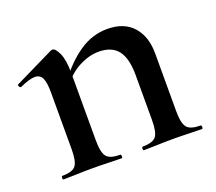

<svg xmlns="http://www.w3.org/2000/svg" viewBox="-78 -501 679 604"><g transform="rotate(-20 261.5 -199.0)"><path d="M310 0Q307 0 307 -6Q307 -12 310 -12Q344 -12 355 -26Q366 -40 366 -81V-231Q366 -287 345.5 -313.5Q325 -340 281 -340Q249 -340 215.5 -322.5Q182 -305 160 -274L155 -286Q194 -339 237.5 -368.5Q281 -398 331 -398Q387 -398 417 -364.5Q447 -331 447 -274V-81Q447 -40 458.5 -26Q470 -12 504 -12Q507 -12 507 -6Q507 0 504 0Q485 0 460 -1Q435 -2 407 -2Q380 -2 354.5 -1Q329 0 310 0ZM41 0Q38 0 38 -6Q38 -12 41 -12Q75 -12 86 -26Q97 -40 97 -81V-272Q97 -304 90 -319Q83 -334 65 -334Q56 -334 43 -330Q30 -326 15 -319Q11 -318 8.5 -323.5Q6 -329 9 -330L140 -394Q145 -396 147 -396Q157 -396 167.5 -373Q178 -350 178 -306V-81Q178 -40 189.5 -26Q201 -12 235 -12Q238 -12 238 -6Q238 0 235 0Q216 0 191 -1Q166 -2 138 -2Q111 -2 85.5 -1Q60 0 41 0Z"/></g></svg>

Font: Cormorant Infant Light SemiBold
Style: Regular
Weight: 600
Version: Version 4.001